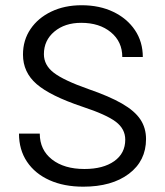

<svg xmlns="http://www.w3.org/2000/svg" viewBox="-20 -701 623 726"><path d="M51.8 -195.8H130.4Q130.4 -134.3 176.5 -98.1Q222.7 -62 299.3 -62Q370.1 -62 411.9 -91.6Q453.6 -121.1 453.6 -172.9Q453.6 -213.4 418 -240.5Q382.3 -267.6 292 -297.4Q169.9 -338.4 118.4 -383.1Q66.9 -427.7 66.9 -494.6Q66.9 -549.3 95.5 -591.3Q124 -633.3 174.1 -657.2Q224.1 -681.2 288.6 -681.2Q356.4 -681.2 408.4 -656.2Q460.4 -631.3 490.2 -587.2Q520 -543 520 -485.4H442.4Q442.4 -543.5 399.2 -579.1Q356 -614.7 287.1 -614.7Q225.1 -614.7 185.5 -581.5Q146 -548.3 146 -496.1Q146 -454.6 183.6 -425.8Q221.2 -397 314 -364.3Q393.6 -336.9 441.4 -309.3Q489.3 -281.7 510.7 -249.5Q532.2 -217.3 532.2 -175.3Q532.2 -92.8 467.5 -43.9Q402.8 4.9 294.9 4.9Q221.7 4.9 167 -19.8Q112.3 -44.4 82 -89.6Q51.8 -134.8 51.8 -195.8Z"/></svg>

Font: Estedad-FD Regular
Style: FD-Regular
Weight: 400
Designer: Amin Abedi
Version: Version 7.3